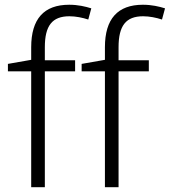

<svg xmlns="http://www.w3.org/2000/svg" viewBox="-20 -785 712 805"><path d="M294.9 -532.2H168V-586.9C168 -677.2 198.7 -716.8 271 -716.8C297.9 -716.8 326.2 -710.9 350.1 -703.1L362.8 -750C337.9 -757.8 307.1 -765.1 270 -765.1C164.1 -765.1 110.8 -705.6 110.8 -586.9V-534.2L13.2 -517.1V-485.8H110.8V0H168V-485.8H294.9ZM604 -532.2H477.1V-586.9C477.1 -677.2 507.8 -716.8 580.1 -716.8C606.9 -716.8 635.3 -710.9 659.2 -703.1L671.9 -750C647 -757.8 616.2 -765.1 579.1 -765.1C473.1 -765.1 419.9 -705.6 419.9 -586.9V-534.2L322.3 -517.1V-485.8H419.9V0H477.1V-485.8H604Z"/></svg>

Font: Noto Reveo Sans
Style: Regular
Weight: 300
Designer: Monotype Design Team
Foundry: Monotype Imaging Inc.
Version: Version 2.007